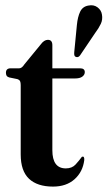

<svg xmlns="http://www.w3.org/2000/svg" viewBox="-20 -698 408 728"><path d="M46 -398 14.5 -404.5Q7 -407 4.8 -411.5Q2.5 -416 2.5 -422Q2.5 -439 20.5 -439H53Q63 -439 72.5 -454L134 -529Q147 -547 161.5 -547Q178.5 -547 178.5 -526.5V-439H283.5Q301.5 -439 301.5 -424.5Q301.5 -414.5 292.2 -407.5Q283 -400.5 264 -400.5H178.5V-128.5Q178.5 -59.5 229.5 -59.5Q253 -59.5 266.5 -74.2Q280 -89 290.5 -103.5Q300.5 -107.5 299.5 -91Q294 -46.5 262.8 -18.5Q231.5 9.5 181 9.5Q121.5 9.5 90 -20.2Q58.5 -50 58.5 -112.5V-375.5Q58.5 -385 56.2 -390Q54 -395 46 -398ZM271.5 -603Q274.5 -634 284 -653.8Q293.5 -673.5 315.5 -677Q335.5 -681 349.8 -670.2Q364 -659.5 366.5 -643Q370 -624 362.2 -607.5Q354.5 -591 340.5 -572.5L283.5 -488Q276.5 -478.5 267 -482.5Q262.5 -484.5 261.8 -489.2Q261 -494 261.5 -500Z"/></svg>

Font: Fraunces 144pt S050 SemiBold
Style: Regular
Weight: 600
Version: Version 1.000; ttfautohint (v1.8.3)